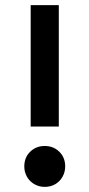

<svg xmlns="http://www.w3.org/2000/svg" viewBox="-20 -720 350 751"><path d="M100 -225V-700H210V-225ZM155 11Q133 11 114.5 0.5Q96 -10 85.5 -28.5Q75 -47 75 -69Q75 -104 98 -126.5Q121 -149 155 -149Q189 -149 212 -126.5Q235 -104 235 -69Q235 -47 224.5 -28.5Q214 -10 196 0.5Q178 11 155 11Z"/></svg>

Font: Golos Text Medium
Style: Regular
Weight: 500
Designer: A.Korolkova, Vitaly Kuzmin
Foundry: ParaType Ltd
Version: Version 2.004